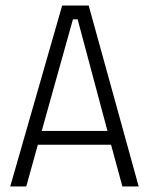

<svg xmlns="http://www.w3.org/2000/svg" viewBox="-20 -675 540 695"><path d="M17 0 205 -655H301L482 0H423L382 -151H117L75 0ZM369 -201 261 -605H244L131 -201Z"/></svg>

Font: Lekton
Style: Regular
Weight: 400
Designer: Paolo Mazzetti, Luciano Perondi, Raffaele Flato, Elena Papassissa, Emilio Macchia, Michela Povoleri, Tobias Seemiller, R
Version: Version 34.000